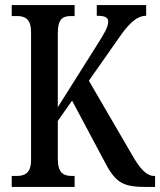

<svg xmlns="http://www.w3.org/2000/svg" viewBox="-20 -734 629 754"><path d="M26 0H273V-43H263C229 -43 207 -55 207 -110V-259L263 -339L386 -108C431 -20 457 0 550 0H589V-43H586C555 -43 530 -71 499 -125L329 -417L444 -581C483 -638 515 -672 554 -672V-714H360V-672C392 -672 405 -666 405 -649C405 -628 390 -603 357 -551L207 -313V-604C207 -659 226 -671 259 -671H273V-714H26V-671H47C79 -671 102 -659 102 -607V-107C102 -54 78 -43 45 -43H26Z"/></svg>

Font: Noto Serif Georgian ExtraCondensed Medium
Style: Regular
Weight: 500
Width: 2
Designer: Monotype Design Team, Akaki Razmadze
Foundry: Google LLC
Version: Version 2.003